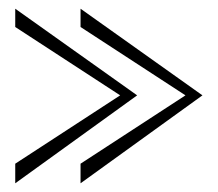

<svg xmlns="http://www.w3.org/2000/svg" viewBox="-20 -514 500 441"><path d="M165 -494 445 -295 165 -93V-138L406 -295L165 -452ZM15 -494 295 -295 15 -93V-138L256 -295L15 -452Z"/></svg>

Font: Darker Grotesque Light
Style: Regular
Weight: 300
Designer: Gabriel Lam
Foundry: TypeRant
Version: Version 1.000;gftools[0.9.28]